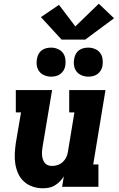

<svg xmlns="http://www.w3.org/2000/svg" viewBox="-20 -1004 640 1032"><path d="M210 8Q182 8 155.5 -1Q129 -10 109 -28Q89 -46 78 -70.5Q67 -95 62.5 -122Q58 -149 59.5 -178Q61 -207 65 -235L93 -400H65V-520H260L209 -216Q207 -204 206 -192.5Q205 -181 206 -169.5Q207 -158 210.5 -147.5Q214 -137 220.5 -128.5Q227 -120 237.5 -116Q248 -112 260 -112Q275 -112 290 -117Q305 -122 317 -133Q329 -144 336 -158.5Q343 -173 345 -188L380 -400H352V-520H547L481 -120H509V0H314L323 -56Q314 -41 301.5 -28.5Q289 -16 274 -7Q259 2 242.5 5Q226 8 210 8ZM455 -592Q436 -592 419 -599Q402 -606 391.5 -619.5Q381 -633 378 -651.5Q375 -670 379 -689Q381 -702 387.5 -714Q394 -726 405 -734Q416 -742 429 -745Q442 -748 455 -748Q473 -748 490 -741Q507 -734 517.5 -720.5Q528 -707 531 -688.5Q534 -670 531 -651Q529 -638 522 -626Q515 -614 504 -606Q493 -598 480 -595Q467 -592 455 -592ZM255 -592Q236 -592 219 -599Q202 -606 191.5 -619.5Q181 -633 178 -651.5Q175 -670 179 -689Q181 -702 187.5 -714Q194 -726 205 -734Q216 -742 229 -745Q242 -748 255 -748Q273 -748 290 -741Q307 -734 317.5 -720.5Q328 -707 331 -688.5Q334 -670 331 -651Q329 -638 322 -626Q315 -614 304 -606Q293 -598 280 -595Q267 -592 255 -592ZM311 -791 200 -912 297 -978 385 -862 511 -984 593 -906 438 -791Z"/></svg>

Font: Iosevka Etoile Heavy Oblique
Style: Regular
Weight: 900
Italic angle: -9°
Designer: Belleve Invis
Foundry: Belleve Invis
Version: Version 15.5.2; ttfautohint (v1.8.4)